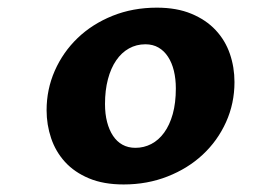

<svg xmlns="http://www.w3.org/2000/svg" viewBox="-20 -745 676 499"><path d="M301.3 -265.6Q249 -265.6 211.2 -281.5Q173.3 -297.4 148.9 -324.2Q124.5 -351.1 112.8 -386Q101.1 -420.9 101.1 -458.5Q101.1 -512.7 122.3 -561Q143.6 -609.4 181.6 -646Q219.7 -682.6 272.5 -703.9Q325.2 -725.1 387.7 -725.1Q439.5 -725.1 477.5 -709.2Q515.6 -693.4 540.5 -666.7Q565.4 -640.1 577.4 -605.2Q589.4 -570.3 589.4 -531.7Q589.4 -476.1 567.4 -427.5Q545.4 -378.9 506.8 -343Q468.3 -307.1 415.5 -286.4Q362.8 -265.6 301.3 -265.6ZM332 -360.8Q354 -360.8 373.3 -370.8Q392.6 -380.9 406.7 -400.4Q420.9 -419.9 429 -448.7Q437 -477.5 437 -515.1Q437 -540 431.9 -561Q426.8 -582 416.7 -597.4Q406.7 -612.8 392.1 -621.3Q377.4 -629.9 357.9 -629.9Q334.5 -629.9 315.2 -619.1Q295.9 -608.4 282 -588.1Q268.1 -567.9 260.5 -539.1Q252.9 -510.3 252.9 -474.6Q252.9 -448.7 258.3 -428Q263.7 -407.2 273.7 -392.1Q283.7 -377 298.3 -368.9Q313 -360.8 332 -360.8Z"/></svg>

Font: Proza Libre
Style: Bold Italic
Weight: 700
Designer: Jasper de Waard
Foundry: Jasper de Waard
Version: Version 1.000; ttfautohint (v1.4.1.8-43bc)